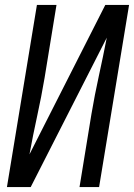

<svg xmlns="http://www.w3.org/2000/svg" viewBox="-20 -755 541 775"><path d="M8 0 129 -735H208L160 -441Q147 -364 130 -286.5Q113 -209 99 -132L405 -735H501L380 0H301L349 -294Q362 -371 379 -448.5Q396 -526 411 -603L104 0Z"/></svg>

Font: Iosevka Term Curly
Style: Italic
Weight: 400
Italic angle: -9°
Designer: Belleve Invis
Foundry: Belleve Invis
Version: Version 32.3.0